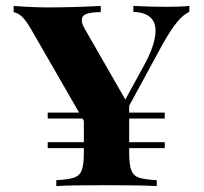

<svg xmlns="http://www.w3.org/2000/svg" viewBox="-20 -628 688 648"><path d="M619 -608V-588Q599 -579 578.5 -554.5Q558 -530 530 -481L416 -271V-248H536V-228H416V-148H536V-128H416V-112Q416 -72 423 -53.5Q430 -35 449 -28.5Q468 -22 509 -20V0Q457 -3 337 -3Q215 -3 170 0V-20Q211 -22 230 -28.5Q249 -35 256 -53.5Q263 -72 263 -112V-128H141V-148H263V-220L258 -228H141V-248H247L84 -531Q67 -560 54 -572Q41 -584 26 -587V-608Q88 -603 144 -603Q223 -603 320 -608V-587Q290 -587 273 -581.5Q256 -576 256 -560Q256 -547 267 -529L403 -292L467 -409Q505 -479 505 -524Q505 -585 430 -588V-608Q492 -605 542 -605Q592 -605 619 -608Z"/></svg>

Font: Playfair Display SC
Style: Bold
Weight: 700
Designer: Claus Eggers Sørensen
Foundry: Claus Eggers Sørensen
Version: Version 1.200; ttfautohint (v1.6)